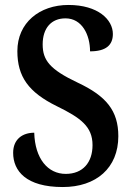

<svg xmlns="http://www.w3.org/2000/svg" viewBox="-20 -744 532 774"><path d="M233 10C368 10 457 -67 457 -195C457 -298 408 -357 293 -411C181 -464 152 -501 152 -565C152 -631 187 -670 244 -670C311 -670 343 -603 343 -537C407 -537 435 -562 435 -607C435 -665 375 -724 256 -724C139 -724 50 -652 50 -538C50 -435 95 -372 209 -316C305 -269 353 -234 353 -159C353 -89 314 -43 245 -43C173 -43 121 -104 118 -209C71 -209 33 -183 33 -128C33 -55 85 10 233 10Z"/></svg>

Font: Noto Serif Myanmar Condensed SemiBold
Style: Regular
Weight: 600
Width: 3
Designer: Ben Mitchell and the Monotype Design Team
Foundry: Monotype Imaging Inc.
Version: Version 2.106